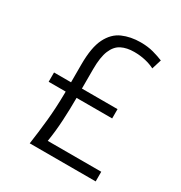

<svg xmlns="http://www.w3.org/2000/svg" viewBox="-166 -827 896 948"><g transform="rotate(30 282.0 -353.0)"><path d="M138 0Q148 -69 155.5 -142Q163 -215 164 -300V-310H67V-363H164V-465Q164 -562 190 -614Q216 -666 261.5 -686Q307 -706 364 -706Q405 -706 437.5 -697Q470 -688 494 -678L477 -623Q454 -635 424 -642Q394 -649 360 -649Q318 -649 288 -634Q258 -619 242 -580.5Q226 -542 226 -474V-363H429V-310H226V-302Q226 -247 222.5 -181.5Q219 -116 209 -55H514V0Z"/></g></svg>

Font: Ubuntu Sans Light
Style: Regular
Weight: 300
Designer: Dalton Maag Ltd
Foundry: Dalton Maag Ltd
Version: Version 1.006; ttfautohint (v1.8.4.7-5d5b)